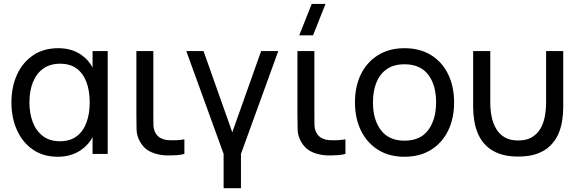

<svg xmlns="http://www.w3.org/2000/svg" viewBox="-20 -808 3037 1008"><path d="M283.5 15Q207 15 152.5 -22.8Q98 -60.5 69 -125Q40 -189.5 40 -270Q40 -351.5 69.2 -415.8Q98.5 -480 153.5 -517.5Q208.5 -555 286 -555Q358.5 -555 409 -518.5Q445 -493 466 -453.5V-540H545.5V0H466V-88Q444.5 -48 407.5 -22Q355.5 15 283.5 15ZM294.5 -66.5Q348 -66.5 382.8 -92.8Q417.5 -119 434.2 -165.2Q451 -211.5 451 -270.5Q451 -330.5 434.2 -376.2Q417.5 -422 383 -447.8Q348.5 -473.5 295.5 -473.5Q243 -473.5 207 -447.8Q171 -422 152.8 -376.2Q134.5 -330.5 134.5 -270Q134.5 -213 152 -167Q169.5 -121 205 -93.8Q240.5 -66.5 294.5 -66.5Z M821.5 4.5Q789.5 -0.5 762 -15.5Q734.5 -30.5 715.5 -63.5Q698 -94.5 697 -127Q696 -159.5 696 -204V-540H785V-208Q785 -174 785.5 -151.5Q786 -129 796 -110.5Q806.5 -92 822.8 -83.5Q839 -75 859 -72.5Q871.5 -71.5 885 -71.5Q894 -71.5 910.5 -72.2Q927 -73 948 -76.5V0Q929.5 5 909 6.5Q888.5 8 871 8Q866 8 852.2 7.8Q838.5 7.5 821.5 4.5Z M1154 180V0L958 -540H1048.5L1199.5 -113.5L1351 -540H1441L1245 0V180Z M1623.5 -622.5H1551L1616.5 -787.5H1689ZM1667 4.5Q1635 -0.5 1607.5 -15.5Q1580 -30.5 1561 -63.5Q1543.5 -94.5 1542.5 -127Q1541.5 -159.5 1541.5 -204V-540H1630.5V-208Q1630.5 -174 1631 -151.5Q1631.5 -129 1641.5 -110.5Q1652 -92 1668.2 -83.5Q1684.5 -75 1704.5 -72.5Q1717 -71.5 1730.5 -71.5Q1739.5 -71.5 1756 -72.2Q1772.5 -73 1793.5 -76.5V0Q1775 5 1754.5 6.5Q1734 8 1716.5 8Q1711.5 8 1697.8 7.8Q1684 7.5 1667 4.5Z M2103.5 15Q2023 15 1964.8 -21.5Q1906.5 -58 1875 -122.5Q1843.5 -187 1843.5 -270.5Q1843.5 -355.5 1875.5 -419.5Q1907.5 -483.5 1966 -519.2Q2024.5 -555 2103.5 -555Q2184.5 -555 2243 -518.8Q2301.5 -482.5 2332.8 -418.2Q2364 -354 2364 -270.5Q2364 -186 2332.5 -121.8Q2301 -57.5 2242.5 -21.2Q2184 15 2103.5 15ZM2103.5 -69.5Q2187.5 -69.5 2228.5 -125.5Q2269.5 -181.5 2269.5 -270.5Q2269.5 -362 2228 -416.2Q2186.5 -470.5 2103.5 -470.5Q2047 -470.5 2010.5 -445Q1974 -419.5 1956 -374.5Q1938 -329.5 1938 -270.5Q1938 -179.5 1980 -124.5Q2022 -69.5 2103.5 -69.5Z M2464 -246.5V-540H2554V-269.5Q2554 -231.5 2561 -196Q2568 -160.5 2584.8 -132Q2601.5 -103.5 2629.8 -87Q2658 -70.5 2700.5 -70.5Q2743.5 -70.5 2771.8 -87Q2800 -103.5 2816.8 -132Q2833.5 -160.5 2840.2 -196Q2847 -231.5 2847 -269.5V-540H2937V-246.5Q2937 -209.5 2931 -172Q2925 -134.5 2909.8 -101.2Q2894.5 -68 2867.8 -42Q2841 -16 2800 -1Q2759 14 2700.5 14Q2642.5 14 2601.5 -1Q2560.5 -16 2533.5 -42Q2506.5 -68 2491.5 -101.2Q2476.5 -134.5 2470.2 -172Q2464 -209.5 2464 -246.5Z"/></svg>

Font: Cns Manrope Med
Style: Regular
Weight: 500
Designer: Mikhail Sharanda
Foundry: Mikhail Sharanda
Version: Version 4.504